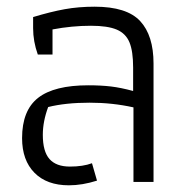

<svg xmlns="http://www.w3.org/2000/svg" viewBox="-20 -544 559 574"><path d="M46 -131Q46 -214 94 -251.5Q142 -289 244 -289Q282 -289 311.5 -285.5Q341 -282 378 -272V-342Q378 -391 367 -417.5Q356 -444 329 -455.5Q302 -467 252 -467Q195 -467 137 -456V-381H93Q79 -420 79 -460V-493Q132 -509 173.5 -516.5Q215 -524 263 -524Q359 -524 399 -481Q439 -438 439 -354V0H379V-223Q316 -237 248 -237Q176 -237 124 -224Q108 -181 108 -141Q108 -91 128 -68.5Q148 -46 189 -46Q228 -46 255 -56L270 -4Q226 10 186 10Q120 10 83 -27.5Q46 -65 46 -131Z"/></svg>

Font: Athiti
Style: Regular
Weight: 400
Designer: CadsonDemak Team
Foundry: CadsonDemak
Version: Version 1.032